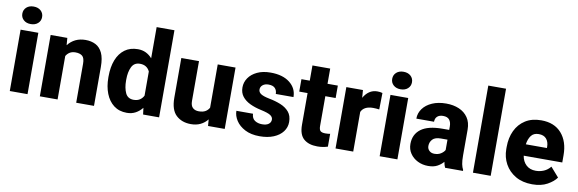

<svg xmlns="http://www.w3.org/2000/svg" viewBox="-53 -1184 4905 1628"><g transform="rotate(10 2400.0 -370.0)"><path d="M49.3 -665Q49.3 -698.2 72.8 -719.5Q96.2 -740.7 134.3 -740.7Q172.9 -740.7 196.3 -719.5Q219.7 -698.2 219.7 -665Q219.7 -632.3 196.3 -611.1Q172.9 -589.8 134.3 -589.8Q96.2 -589.8 72.8 -611.1Q49.3 -632.3 49.3 -665ZM211.4 -528.3V0H58.6V-528.3Z M550.8 -419.4Q522 -419.4 502.2 -407.2Q482.4 -395 470.2 -374V0H317.4V-528.3H460.9L465.8 -466.3Q522 -538.1 617.2 -538.1Q667 -538.1 704.3 -518.8Q741.7 -499.5 762.7 -455.1Q783.7 -410.6 783.7 -335V0H630.4V-335.4Q630.4 -385.3 609.6 -402.3Q588.9 -419.4 550.8 -419.4Z M861.8 -257.8V-268.1Q861.8 -348.6 885.5 -409.4Q909.2 -470.2 955.3 -504.2Q1001.5 -538.1 1067.9 -538.1Q1106.4 -538.1 1137 -523.2Q1167.5 -508.3 1190.9 -481.4V-750H1344.2V0H1206.5L1199.2 -56.6Q1174.8 -25.9 1142.1 -8.1Q1109.4 9.8 1066.9 9.8Q1000.5 9.8 954.8 -25.1Q909.2 -60.1 885.5 -120.6Q861.8 -181.2 861.8 -257.8ZM1014.2 -268.1V-257.8Q1014.2 -195.8 1034.2 -152.3Q1054.2 -108.9 1105.5 -108.9Q1136.2 -108.9 1157.7 -122.6Q1179.2 -136.2 1190.9 -160.2V-367.7Q1166.5 -419.4 1106.4 -419.4Q1056.2 -419.4 1035.2 -376Q1014.2 -332.5 1014.2 -268.1Z M1765.6 0 1761.2 -56.2Q1736.8 -24.9 1701.2 -7.6Q1665.5 9.8 1618.7 9.8Q1540.5 9.8 1491.5 -36.1Q1442.4 -82 1442.4 -186.5V-528.3H1594.7V-185.5Q1594.7 -145 1614 -127Q1633.3 -108.9 1666 -108.9Q1700.7 -108.9 1722.4 -121.3Q1744.1 -133.8 1755.9 -155.8V-528.3H1909.2V0Z M2289.6 -147Q2289.6 -168.5 2268.1 -183.3Q2246.6 -198.2 2183.1 -211.9Q2130.4 -223.1 2087.9 -243.4Q2045.4 -263.7 2020.8 -295.4Q1996.1 -327.1 1996.1 -373Q1996.1 -417.5 2021.5 -454.8Q2046.9 -492.2 2095 -515.1Q2143.1 -538.1 2210.4 -538.1Q2315.4 -538.1 2376 -490.2Q2436.5 -442.4 2436.5 -367.2H2284.2Q2284.2 -397.5 2266.6 -416.3Q2249 -435.1 2210 -435.1Q2179.7 -435.1 2160.6 -419.7Q2141.6 -404.3 2141.6 -380.4Q2141.6 -357.9 2162.8 -343.5Q2184.1 -329.1 2235.4 -318.8Q2290.5 -308.6 2336.2 -290Q2381.8 -271.5 2409.4 -238.8Q2437 -206.1 2437 -152.3Q2437 -106 2409.2 -69.1Q2381.3 -32.2 2330.6 -11.2Q2279.8 9.8 2210.4 9.8Q2135.7 9.8 2084.2 -17.1Q2032.7 -43.9 2006.3 -85Q1980 -126 1980 -168.5H2123Q2125 -128.4 2150.9 -111.1Q2176.8 -93.8 2213.9 -93.8Q2251 -93.8 2270.3 -108.6Q2289.6 -123.5 2289.6 -147Z M2790 -528.3V-421.4H2701.2V-165.5Q2701.2 -132.8 2713.9 -121.8Q2726.6 -110.8 2755.4 -110.8Q2769 -110.8 2779.1 -111.8Q2789.1 -112.8 2796.9 -114.3V-3.9Q2777.3 2.4 2755.4 6.1Q2733.4 9.8 2707.5 9.8Q2632.8 9.8 2590.6 -26.9Q2548.3 -63.5 2548.3 -148.4V-421.4H2476.6V-528.3H2548.3V-659.2H2701.2V-528.3Z M3173.3 -532.2 3170.9 -390.1Q3160.6 -391.6 3145.3 -392.8Q3129.9 -394 3118.7 -394Q3039.1 -394 3015.6 -341.3V0H2863.3V-528.3H3006.3L3011.2 -461.9Q3030.8 -497.6 3060.5 -517.8Q3090.3 -538.1 3128.9 -538.1Q3154.3 -538.1 3173.3 -532.2Z M3233.9 -665Q3233.9 -698.2 3257.3 -719.5Q3280.8 -740.7 3318.8 -740.7Q3357.4 -740.7 3380.9 -719.5Q3404.3 -698.2 3404.3 -665Q3404.3 -632.3 3380.9 -611.1Q3357.4 -589.8 3318.8 -589.8Q3280.8 -589.8 3257.3 -611.1Q3233.9 -632.3 3233.9 -665ZM3396 -528.3V0H3243.2V-528.3Z M3806.6 0Q3797.4 -19 3792 -48.8Q3771.5 -24.4 3740.2 -7.3Q3709 9.8 3661.1 9.8Q3611.8 9.8 3571 -10.5Q3530.3 -30.8 3506.1 -66.4Q3481.9 -102.1 3481.9 -148.4Q3481.9 -231 3542.7 -276.6Q3603.5 -322.3 3728 -322.3H3785.2V-352.5Q3785.2 -388.2 3768.6 -409.2Q3752 -430.2 3714.4 -430.2Q3682.6 -430.2 3664.6 -414.1Q3646.5 -397.9 3646.5 -368.2H3494.1Q3494.1 -415.5 3522.2 -454.1Q3550.3 -492.7 3601.8 -515.4Q3653.3 -538.1 3722.7 -538.1Q3784.7 -538.1 3833.3 -517.3Q3881.8 -496.6 3910.2 -455.1Q3938.5 -413.6 3938.5 -351.6V-130.4Q3938.5 -83 3944.1 -55.7Q3949.7 -28.3 3960.4 -8.3V0ZM3695.8 -101.1Q3729.5 -101.1 3752.4 -116Q3775.4 -130.9 3785.2 -149.4V-238.3H3729.5Q3678.2 -238.3 3656.5 -214.6Q3634.8 -190.9 3634.8 -157.7Q3634.8 -133.3 3651.9 -117.2Q3668.9 -101.1 3695.8 -101.1Z M4199.2 -750V0H4046.4V-750Z M4557.6 9.8Q4473.6 9.8 4413.8 -25.1Q4354 -60.1 4322 -118.2Q4290 -176.3 4290 -246.6V-265.1Q4290 -343.8 4319.3 -405.5Q4348.6 -467.3 4404.5 -502.7Q4460.4 -538.1 4541 -538.1Q4653.8 -538.1 4715.6 -467.5Q4777.3 -397 4777.3 -279.3V-216.8H4445.3Q4453.1 -167.5 4484.9 -137.9Q4516.6 -108.4 4567.4 -108.4Q4603.5 -108.4 4636.2 -122.3Q4668.9 -136.2 4692.9 -166L4764.2 -84.5Q4739.7 -48.8 4687 -19.5Q4634.3 9.8 4557.6 9.8ZM4540 -419.4Q4496.1 -419.4 4474.4 -390.1Q4452.6 -360.8 4446.3 -314.9H4627.9V-326.7Q4627.4 -368.2 4605.5 -393.8Q4583.5 -419.4 4540 -419.4Z"/></g></svg>

Font: Vazirmatn FD ExtraBold
Style: Regular
Weight: 800
Designer: Saber Rastikerdar
Foundry: Saber Rastikerdar
Version: Version 33.003